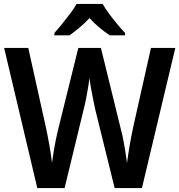

<svg xmlns="http://www.w3.org/2000/svg" viewBox="-20 -1009 913 978"><path d="M873 -765 703 -51H564L465 -452Q461 -471 455 -500.5Q449 -530 443.5 -560Q438 -590 436 -612Q434 -594 429 -564.5Q424 -535 418 -504Q412 -473 406 -451L309 -51H170L1 -765H124L213 -364Q222 -322 231.5 -269.5Q241 -217 245 -179Q248 -204 253 -235Q258 -266 264 -295Q270 -324 275 -345L379 -765H494L597 -345Q603 -324 608.5 -294.5Q614 -265 619 -234.5Q624 -204 627 -179Q632 -219 641 -271Q650 -323 659 -364L749 -765ZM503 -989Q515 -967 535 -940Q555 -913 576.5 -887Q598 -861 617 -841V-829H539Q515 -845 487.5 -867.5Q460 -890 436 -917Q411 -890 384 -867.5Q357 -845 334 -829H257V-841Q275 -861 296.5 -887.5Q318 -914 338 -940.5Q358 -967 370 -989Z"/></svg>

Font: Noto Sans Tamil UI SemiCondensed SemiBold
Style: Regular
Weight: 600
Width: 4
Designer: Jelle Bosma - Monotype Design Team
Foundry: Monotype Imaging Inc.
Version: Version 2.004; ttfautohint (v1.8.4.7-5d5b)